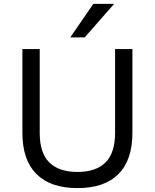

<svg xmlns="http://www.w3.org/2000/svg" viewBox="-20 -957 796 986"><path d="M378 9Q240 9 167.5 -63Q95 -135 95 -275V-705H184V-275Q184 -171 233.5 -122.5Q283 -74 378 -74Q473 -74 522 -123Q571 -172 571 -275V-705H660V-275Q660 -135 588 -63Q516 9 378 9ZM341 -765 459 -937H566L415 -765Z"/></svg>

Font: Nunito Sans 8pt
Style: Regular
Weight: 400
Version: Version 3.101;gftools[0.9.27]